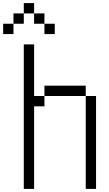

<svg xmlns="http://www.w3.org/2000/svg" viewBox="-87 -1220 707 1240"><path d="M0 -1000H-66.7V-1066.7H0ZM0 -1066.7V-1133.3H66.7V-1066.7ZM133.3 0H66.7V-933.3H133.3V-600H200V-533.3H133.3ZM133.3 -1133.3H66.7V-1200H133.3ZM133.3 -1066.7V-1133.3H200V-1066.7ZM266.7 -1000H200V-1066.7H266.7ZM533.3 0H466.7V-600H533.3ZM200 -600V-666.7H466.7V-600Z"/></svg>

Font: Galmuri14 Regular
Style: Regular
Weight: 400
Designer: Lee Minseo (quiple)
Version: Version 2.399;hotconv 1.1.1;makeotfexe 2.6.0 DEVELOPMENT